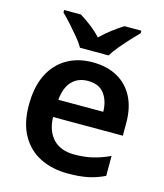

<svg xmlns="http://www.w3.org/2000/svg" viewBox="-115 -853 812 949"><g transform="rotate(15 291.0 -378.0)"><path d="M299 -553Q373 -553 426 -523.5Q479 -494 507.5 -439Q536 -384 536 -307V-241H179Q181 -169 219.5 -129Q258 -89 327 -89Q379 -89 421 -99Q463 -109 508 -130V-28Q467 -8 424 1Q381 10 321 10Q241 10 179.5 -20.5Q118 -51 83 -113Q48 -175 48 -267Q48 -361 79.5 -424Q111 -487 167.5 -520Q224 -553 299 -553ZM300 -458Q250 -458 219 -426Q188 -394 182 -330H412Q411 -386 384 -422Q357 -458 300 -458ZM219 -606Q206 -629 183.5 -656Q161 -683 137.5 -709Q114 -735 95 -753V-766H181Q207 -750 236.5 -727.5Q266 -705 291 -678Q318 -705 348 -727.5Q378 -750 404 -766H490V-753Q472 -735 448 -709Q424 -683 401.5 -656Q379 -629 365 -606Z"/></g></svg>

Font: Noto Sans Nag Mundari SemiBold
Style: Regular
Weight: 600
Version: Version 1.000